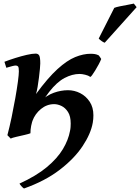

<svg xmlns="http://www.w3.org/2000/svg" viewBox="-20 -758 787 1078"><path d="M548.3 -426.8Q543.5 -414.1 534.2 -396.7Q524.9 -379.4 514.6 -362.5Q504.4 -345.7 496.6 -335.2Q488.8 -324.7 486.3 -326.7Q476.6 -334 458.3 -338.4Q439.9 -342.8 426.8 -342.8Q385.7 -342.8 342.5 -320.1Q299.3 -297.4 256.3 -242.2Q231.9 -210.4 207.5 -172.4Q183.1 -134.3 167 -92.8Q150.9 -51.3 150.9 -9.8Q142.1 -5.9 118.4 -0.5Q94.7 4.9 71.5 10.3Q48.3 15.6 40 20L21.5 1Q33.7 -44.9 45.2 -99.6Q56.6 -154.3 65.9 -207Q75.2 -259.8 80.6 -300Q85.9 -340.3 85.9 -357.4Q85.9 -379.9 81.3 -385Q76.7 -390.1 67.9 -390.1Q62 -390.1 49.6 -387Q37.1 -383.8 26.4 -380.6Q15.6 -377.4 15.6 -377.4L4.9 -411.1Q32.7 -421.9 66.2 -432.4Q99.6 -442.9 130.4 -450Q161.1 -457 180.2 -457Q193.8 -457 200 -446.8Q206.1 -436.5 206.1 -401.9Q206.1 -393.1 204.1 -371.1Q202.1 -349.1 198.7 -322.3Q195.3 -295.4 191.2 -270.5Q187 -245.6 182.1 -230Q248.5 -320.8 302.5 -369.9Q356.4 -418.9 402.1 -437.5Q447.8 -456.1 488.8 -456.1Q502 -456.1 512.9 -454.3Q523.9 -452.6 534.7 -446.8Q538.1 -442.4 542.5 -436Q546.9 -429.7 548.3 -426.8ZM89.4 272.9Q184.1 229.5 243.2 180.2Q302.2 130.9 333 79.3Q363.8 27.8 373 -22.5Q375.5 -33.7 376.2 -44.2Q377 -54.7 377 -64Q377 -105.5 361.8 -129.2Q346.7 -152.8 325.2 -163.1Q303.7 -173.3 284.2 -173.3Q243.2 -173.3 210 -146.2Q176.8 -119.1 162.1 -79.1Q162.1 -79.1 151.6 -80.3Q141.1 -81.5 137.2 -89.8Q167.5 -152.3 204.6 -187.5Q241.7 -222.7 282 -237.1Q322.3 -251.5 361.8 -251.5Q397.9 -251.5 430.4 -234.9Q462.9 -218.3 483.6 -186.8Q504.4 -155.3 504.4 -110.4Q504.4 -89.8 501 -69.8Q490.2 -7.3 443.6 62.7Q397 132.8 314.7 195.8Q232.4 258.8 114.7 300.3Q109.9 297.9 101.3 288.6Q92.8 279.3 89.4 272.9ZM747.1 -717.8 567.9 -518.1Q560.5 -520.5 551 -527.1Q541.5 -533.7 534.2 -541.5L621.6 -713.9Q632.3 -718.3 653.8 -722.7Q675.3 -727.1 697.3 -731Q719.2 -734.9 731.4 -737.8Z"/></svg>

Font: Gentium Plus
Style: Bold Italic
Weight: 700
Italic angle: -8°
Designer: Victor Gaultney, Annie Olsen, Iska Routamaa, Becca Hirsbrunner
Foundry: SIL International
Version: Version 6.101